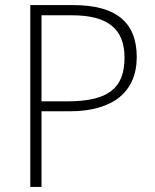

<svg xmlns="http://www.w3.org/2000/svg" viewBox="-20 -734 607 754"><path d="M99 0H143V-297H254C422 -297 517 -372 517 -510C517 -647 435 -714 268 -714H99ZM143 -336V-674H262C403 -674 469 -621 469 -508C469 -386 404 -336 243 -336Z"/></svg>

Font: Kathrein 35 Thin
Style: Regular
Weight: 250
Designer: Lazydogs Typefoundry, based on Open Sans by Ascender Corporation
Foundry: Lazydogs Typefoundry
Version: Version 1.003;PS 001.003;hotconv 1.0.88;makeotf.lib2.5.64775